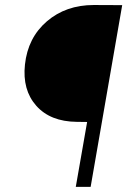

<svg xmlns="http://www.w3.org/2000/svg" viewBox="-20 -731 506 751"><path d="M276.4 0 320.8 -253.9 280.3 -254.4Q176.8 -255.4 121.8 -317.4Q66.9 -379.4 77.6 -478.5Q88.9 -583.5 163.3 -647.5Q237.8 -711.4 346.7 -711.4L458 -710.9L334.5 0Z"/></svg>

Font: TypoPRO Roboto
Style: Italic
Weight: 300
Italic angle: -12°
Designer: Google
Version: Version 2.136; 2016